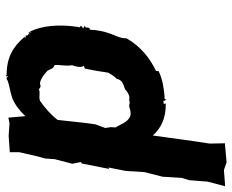

<svg xmlns="http://www.w3.org/2000/svg" viewBox="-90 -704 806 666"><g transform="rotate(90 313.0 -371.0)"><path d="M383 -56 388 3 408 -1 451 2 508 -2V-35L521 -92L530 -126L532 -157L548 -219L542 -249L547 -251L566 -347L561 -344L573 -405L577 -469L593 -532L597 -598L605 -624L610 -688L626 -749L573 -745H569L543 -754L477 -748L478 -695L469 -635L450 -498C426 -525 392 -544 339 -543L342 -529L348 -527C336 -528 348 -539 335 -535C334 -528 340 -542 327 -532C333 -532 329 -542 325 -544C321 -533 317 -541 316 -539C283 -536 256 -532 226 -518C224 -512 225 -518 227 -517L226 -509C183 -489 141 -456 113 -407C113 -381 103 -372 94 -342C90 -331 84 -307 83 -280C76 -277 83 -284 76 -275C75 -267 77 -262 68 -263L79 -256C66 -251 70 -246 77 -243C72 -243 74 -242 74 -242C63 -174 69 -112 90 -71C92 -83 94 -73 91 -67C102 -72 104 -72 96 -68C96 -68 107 -65 102 -56C100 -60 113 -55 113 -55C109 -52 108 -55 107 -54C142 -13 179 9 240 9C245 13 247 14 243 3C251 10 250 12 261 5C275 0 296 -3 319 -10C344 -20 365 -37 383 -56ZM422 -369 421 -352 424 -333 411 -298 406 -260 396 -168C379 -145 352 -122 330 -107C313 -101 307 -109 289 -103C287 -107 278 -109 278 -109C262 -100 236 -123 225 -133C219 -142 220 -153 206 -157C203 -170 211 -200 206 -218C209 -223 217 -250 208 -259L218 -262C225 -296 227 -311 232 -343C238 -354 246 -367 253 -372C258 -390 264 -393 290 -402C304 -415 317 -419 325 -416C329 -416 335 -420 345 -416C356 -416 366 -424 383 -420C406 -410 412 -383 422 -369Z"/></g></svg>

Font: Asimov Print
Style: DIt
Weight: 250
Width: 0
Designer: Google
Version: Version 2.000980: 2014